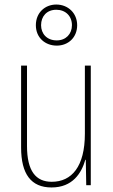

<svg xmlns="http://www.w3.org/2000/svg" viewBox="-20 -816 498 846"><path d="M230 -615C281 -615 320 -651 320 -705C320 -758 280 -796 228 -796C178 -796 138 -760 138 -705C138 -649 180 -615 230 -615ZM230 -638C186 -638 161 -668 161 -705C161 -744 186 -773 228 -773C269 -773 297 -745 297 -705C297 -666 270 -638 230 -638ZM380 -527H354V-227C354 -82 296 -15 208 -15C138 -15 99 -62 99 -173V-527H73V-166C73 -49 117 10 207 10C300 10 339 -53 356 -112H358L360 0H380Z"/></svg>

Font: Noto Sans Gujarati UI Condensed Thin
Style: Regular
Weight: 100
Width: 3
Designer: Jelle Bosma - Monotype Design Team, Universal Thirst
Foundry: Monotype Imaging Inc.
Version: Version 2.106